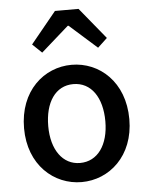

<svg xmlns="http://www.w3.org/2000/svg" viewBox="-57 -881 729 941"><g transform="rotate(-5 307.0 -410.5)"><path d="M249 -834 123 -680 169 -636 305 -756H309L444 -636L491 -680L365 -834ZM307 13C443 13 566 -93 566 -274C566 -458 443 -564 307 -564C171 -564 48 -458 48 -274C48 -93 171 13 307 13ZM307 -81C222 -81 167 -158 167 -274C167 -391 219 -469 307 -469C395 -469 448 -391 448 -274C448 -158 394 -81 307 -81Z"/></g></svg>

Font: Spoqa Han Sans Neo Medium
Style: Regular
Weight: 500
Designer: [Spoqa Han Sans Neo] Dong-huui Kim ___ Younghwa Kang ___ Yujin Lee ___ [Noto Sans] Ryoko NISHIZUKA ____ (kana & ideograp
Foundry: Spoqa (http://www.spoqa-han-sans.com)
Version: Version 1.100;hotconv 1.0.109;makeotfexe 2.5.65596